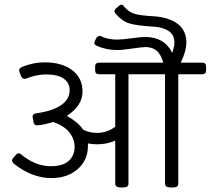

<svg xmlns="http://www.w3.org/2000/svg" viewBox="-20 -825 927 845"><path d="M870 -549.3Q887 -549.3 887 -532.3V-515.3Q887 -498.2 870 -498.2H764.6V-17Q764.6 -8.3 759 -4.2Q753.5 0 740.4 0H730.5Q706.3 0 706.3 -17V-498.2H545.4V-17Q545.4 -8.3 539.8 -4.2Q534.3 0 521.2 0H511.3Q487.1 0 487.1 -17V-206.1Q450.3 -189.9 407.5 -189.9Q388.8 -189.9 367 -193.8V-183.5Q367 -119.7 321.6 -80.5Q276.3 -41.2 206.1 -41.2Q120.9 -41.2 39.6 -105.4Q33.3 -113 33.3 -118.5Q33.3 -125.2 38 -130L50.3 -143.5Q54.7 -150.2 61.8 -150.2Q68.2 -150.2 72.9 -145.5Q135.6 -93.5 203.7 -93.5Q256.8 -93.5 282.6 -117.1Q308.4 -140.7 308.4 -178Q308.4 -213.6 284.6 -243Q260.8 -272.3 214.4 -288.1Q212 -287.8 204.9 -285.6Q197.8 -283.4 193.8 -282.6Q161.3 -273.5 142.7 -273.5Q130 -273.5 127.6 -287.4L124.1 -306.8Q123.3 -308.4 123.3 -311.5Q123.3 -323.8 138.7 -326.2Q212.4 -336.5 249.5 -362.7Q286.6 -388.8 286.6 -427.7Q286.6 -460.6 260.2 -479Q233.8 -497.4 183.5 -497.4Q140.3 -497.4 95.9 -479.6Q93.5 -478 87.6 -478Q78.5 -478 73.7 -487.9L65.8 -507.3Q64.2 -513.7 64.2 -515.3Q64.2 -524.4 74.5 -529.1Q124.1 -550.5 176.8 -550.5Q252.9 -550.5 298.1 -515.9Q343.2 -481.2 343.2 -422.1Q343.2 -359.9 274.3 -315.1Q323 -287.8 346.4 -254.1Q373.4 -240.2 407.5 -240.2Q450.7 -240.2 487.1 -267.1V-498.2H416.6Q398.7 -498.2 398.7 -515.3V-532.3Q398.7 -549.3 416.6 -549.3H698.8Q686.9 -589 667.5 -603.4Q648 -617.9 621.1 -617.9Q606.4 -617.9 562 -611.4Q517.6 -604.8 494.3 -604.8Q447.5 -604.8 405.9 -623.5Q395.2 -627.8 395.2 -636.5Q395.2 -639.7 397.9 -645.3L403.5 -656.8Q410.2 -667.1 418.9 -667.1Q423.7 -667.1 426.1 -664.7Q455.4 -650.8 495.8 -650.8Q516.8 -650.8 558.9 -656.6Q600.9 -662.3 618.7 -662.3Q703.5 -662.3 738 -592.5Q747.5 -619.5 747.5 -638.1Q747.5 -672.2 721.4 -689.1Q695.2 -705.9 652.8 -707.9Q583 -711.9 549.9 -721.8Q516.8 -731.7 488.7 -764.6Q483.9 -770.5 483.9 -776.1Q483.9 -782.4 491.1 -788.3L504.2 -799.4Q509.3 -804.6 514.5 -804.6Q521.2 -804.6 526 -796.3Q546.2 -772.1 571.5 -764.4Q596.9 -756.6 654.4 -753.5Q675.8 -752.3 695.8 -748.3Q715.8 -744.4 735.2 -735.6Q754.7 -726.9 768.7 -714.4Q782.8 -701.9 791.5 -682.7Q800.2 -663.5 800.2 -639.7Q800.2 -599.3 775.3 -549.3Z"/></svg>

Font: Jaldi
Style: Regular
Weight: 400
Designer: Pablo Cosgaya and Nicolas Silva
Foundry: Omnibus-Type
Version: Version 1.001;PS 001.001;hotconv 1.0.70;makeotf.lib2.5.58329